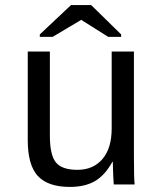

<svg xmlns="http://www.w3.org/2000/svg" viewBox="-20 -733 640 763"><path d="M178.2 -528.3V-193.4Q178.2 -117.2 202.1 -87.6Q226.1 -58.1 287.6 -58.1Q350.6 -58.1 387.2 -101.1Q423.8 -144 423.8 -222.2V-528.3H512.2V-112.8Q512.2 -20.5 515.1 0H432.1Q431.6 -2.4 431.2 -13.2Q430.7 -23.9 429.9 -37.8Q429.2 -51.8 428.2 -90.3H426.8Q396.5 -35.6 356.7 -12.9Q316.9 9.8 257.8 9.8Q170.9 9.8 130.6 -33.4Q90.3 -76.7 90.3 -176.3V-528.3ZM461.4 -596.2V-586.4H410.2L303.2 -653.8H302.2L189 -586.4H138.2V-596.2L262.2 -712.9H342.3Z"/></svg>

Font: Cousine
Style: Regular
Weight: 400
Monospace: yes
Designer: Steve Matteson
Foundry: Monotype Imaging Inc.
Version: Version 1.21